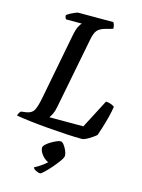

<svg xmlns="http://www.w3.org/2000/svg" viewBox="-151 -783 824 1117"><g transform="rotate(15 260.5 -224.0)"><path d="M388 0Q350 0 295 -3Q240 -6 180.5 -11Q121 -16 70 -22Q19 -28 -12 -34Q-10 -43 -5 -51Q0 -59 4 -62L34 -66Q67 -71 79.5 -92Q92 -113 103 -168L180 -567Q188 -608 198.5 -626.5Q209 -645 214 -648H119Q116 -651 113.5 -657Q111 -663 111 -671Q118 -678 132 -685.5Q146 -693 159.5 -698.5Q173 -704 178 -704H389Q392 -699 395.5 -689Q399 -679 398 -666L351 -653Q322 -645 307 -628.5Q292 -612 284 -567L201 -142Q196 -116 187.5 -98.5Q179 -81 172 -73H377L467 -246Q481 -246 495.5 -241Q510 -236 519 -229Q515 -200 506 -165Q497 -130 487 -98Q477 -66 470 -46Q461 -38 445 -27Q429 -16 413 -8Q397 0 388 0ZM205 256Q192 256 178 248.5Q164 241 161 232Q180 222 200 208.5Q220 195 234 181Q222 178 208.5 166Q195 154 186 138.5Q177 123 177 109Q177 100 188.5 89Q200 78 216.5 68Q233 58 248.5 51.5Q264 45 272 45Q282 45 292.5 58.5Q303 72 310.5 89.5Q318 107 318 120Q318 131 302.5 153Q287 175 266 199Q245 223 227.5 239.5Q210 256 205 256Z"/></g></svg>

Font: Texturina 72pt 72pt SemiBold
Style: Italic
Weight: 600
Italic angle: -11°
Designer: Guillermo Torres Carreño
Foundry: Omnibus-Type
Version: Version 1.002; ttfautohint (v1.8.3)